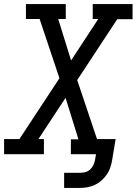

<svg xmlns="http://www.w3.org/2000/svg" viewBox="-30 -755 669 940"><path d="M284 165V91H362Q375 91 388 87.5Q401 84 411 75Q421 66 427 53.5Q433 41 435 29L440 0H317V-73H354L291 -276L158 -74H185V0H-10V-74H65L261 -372L164 -662H97V-735H292V-662H255L318 -459L451 -662H424V-735H619V-661H544L348 -363L445 -74H536L519 29Q516 47 510 65Q504 83 493 99Q482 115 467 128.5Q452 142 435 150Q418 158 399.5 161.5Q381 165 362 165Z"/></svg>

Font: Iosevka Slab Extended
Style: Italic
Weight: 400
Width: 7
Italic angle: -9°
Monospace: yes
Designer: Belleve Invis
Foundry: Belleve Invis
Version: Version 11.1.0; ttfautohint (v1.8.3)